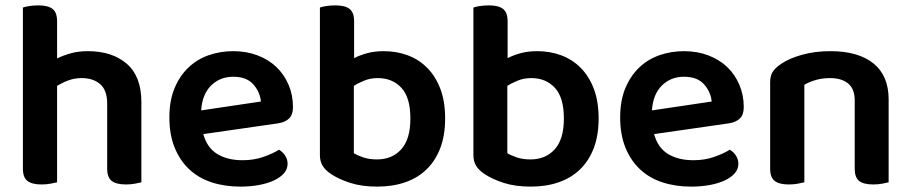

<svg xmlns="http://www.w3.org/2000/svg" viewBox="-20 -678 3384 713"><path d="M192 -1Q183 1 168 4Q153 7 134 7Q99 7 82 -6Q65 -19 65 -52V-650Q73 -653 88.5 -655.5Q104 -658 123 -658Q158 -658 175 -645Q192 -632 192 -599V-461Q214 -472 242.5 -480Q271 -488 306 -488Q397 -488 451 -441Q505 -394 505 -299V-1Q497 1 481.5 4Q466 7 448 7Q412 7 395 -6Q378 -19 378 -52V-293Q378 -343 352 -365.5Q326 -388 284 -388Q257 -388 234 -379.5Q211 -371 192 -359V-1Z M735 -180Q749 -129 787 -106Q825 -83 881 -83Q923 -83 958.5 -95.5Q994 -108 1016 -122Q1030 -114 1039 -100Q1048 -86 1048 -70Q1048 -50 1034.5 -34.5Q1021 -19 997.5 -8Q974 3 942 9Q910 15 873 15Q814 15 765.5 -1Q717 -17 682.5 -49.5Q648 -82 628.5 -130Q609 -178 609 -242Q609 -304 628 -350Q647 -396 679.5 -427Q712 -458 755 -473Q798 -488 846 -488Q895 -488 936 -472.5Q977 -457 1006 -429.5Q1035 -402 1051.5 -363.5Q1068 -325 1068 -280Q1068 -252 1053.5 -238Q1039 -224 1013 -220ZM846 -393Q797 -393 764 -360.5Q731 -328 727 -268L949 -301Q945 -338 920 -365.5Q895 -393 846 -393Z M1405 -488Q1453 -488 1494.5 -472.5Q1536 -457 1567 -425.5Q1598 -394 1615.5 -347.5Q1633 -301 1633 -238Q1633 -175 1615 -128Q1597 -81 1564 -49Q1531 -17 1484.5 -1Q1438 15 1381 15Q1323 15 1280 1Q1237 -13 1209 -32Q1188 -46 1178 -62.5Q1168 -79 1168 -102V-650Q1176 -653 1191.5 -655.5Q1207 -658 1226 -658Q1261 -658 1278 -645Q1295 -632 1295 -599V-462Q1316 -473 1343.5 -480.5Q1371 -488 1405 -488ZM1383 -388Q1356 -388 1333.5 -379Q1311 -370 1294 -359V-109Q1307 -101 1329 -93.5Q1351 -86 1380 -86Q1436 -86 1470 -123.5Q1504 -161 1504 -238Q1504 -316 1470.5 -352Q1437 -388 1383 -388Z M1975 -488Q2023 -488 2064.5 -472.5Q2106 -457 2137 -425.5Q2168 -394 2185.5 -347.5Q2203 -301 2203 -238Q2203 -175 2185 -128Q2167 -81 2134 -49Q2101 -17 2054.5 -1Q2008 15 1951 15Q1893 15 1850 1Q1807 -13 1779 -32Q1758 -46 1748 -62.5Q1738 -79 1738 -102V-650Q1746 -653 1761.5 -655.5Q1777 -658 1796 -658Q1831 -658 1848 -645Q1865 -632 1865 -599V-462Q1886 -473 1913.5 -480.5Q1941 -488 1975 -488ZM1953 -388Q1926 -388 1903.5 -379Q1881 -370 1864 -359V-109Q1877 -101 1899 -93.5Q1921 -86 1950 -86Q2006 -86 2040 -123.5Q2074 -161 2074 -238Q2074 -316 2040.5 -352Q2007 -388 1953 -388Z M2409 -180Q2423 -129 2461 -106Q2499 -83 2555 -83Q2597 -83 2632.5 -95.5Q2668 -108 2690 -122Q2704 -114 2713 -100Q2722 -86 2722 -70Q2722 -50 2708.5 -34.5Q2695 -19 2671.5 -8Q2648 3 2616 9Q2584 15 2547 15Q2488 15 2439.5 -1Q2391 -17 2356.5 -49.5Q2322 -82 2302.5 -130Q2283 -178 2283 -242Q2283 -304 2302 -350Q2321 -396 2353.5 -427Q2386 -458 2429 -473Q2472 -488 2520 -488Q2569 -488 2610 -472.5Q2651 -457 2680 -429.5Q2709 -402 2725.5 -363.5Q2742 -325 2742 -280Q2742 -252 2727.5 -238Q2713 -224 2687 -220ZM2520 -393Q2471 -393 2438 -360.5Q2405 -328 2401 -268L2623 -301Q2619 -338 2594 -365.5Q2569 -393 2520 -393Z M3154 -305Q3154 -348 3129.5 -368Q3105 -388 3063 -388Q3034 -388 3009.5 -381Q2985 -374 2967 -363V-1Q2958 1 2943 4Q2928 7 2909 7Q2874 7 2857 -6Q2840 -19 2840 -52V-373Q2840 -397 2850 -412Q2860 -427 2881 -441Q2910 -461 2958 -474.5Q3006 -488 3064 -488Q3167 -488 3223.5 -442.5Q3280 -397 3280 -309V-1Q3272 1 3256.5 4Q3241 7 3223 7Q3187 7 3170.5 -6Q3154 -19 3154 -52V-305Z"/></svg>

Font: Baloo Bhaina 2 SemiBold
Style: Regular
Weight: 600
Designer: Yesha Goshar, Manish Minz, Shuchita Grover and Ek Type
Foundry: Ek Type
Version: Version 1.640;hotconv 1.0.111;makeotfexe 2.5.65597; ttfautoh